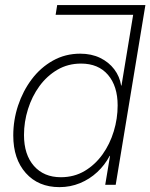

<svg xmlns="http://www.w3.org/2000/svg" viewBox="-20 -748 608 777"><path d="M539.6 -688H205.1L211.4 -727.5H568.4ZM220.7 9.3Q135.3 9.3 84.5 -47.6Q33.7 -104.5 33.7 -199.7Q33.7 -262.2 53.2 -321Q72.8 -379.9 108.4 -427.2Q144 -474.6 194.1 -502.7Q244.1 -530.8 304.7 -530.8Q350.1 -530.8 385.3 -513.7Q420.4 -496.6 442.4 -467.5Q464.4 -438.5 470.2 -401.9H471.7L525.4 -727.5H568.4L448.2 0H405.8L425.3 -117.2H423.8Q404.3 -80.1 373.5 -51.5Q342.8 -22.9 303.7 -6.8Q264.6 9.3 220.7 9.3ZM226.1 -30.8Q279.8 -30.8 322.3 -55.9Q364.7 -81.1 394.8 -123Q424.8 -165 440.4 -216.6Q456.1 -268.1 456.1 -321.3Q456.1 -399.4 417 -445.1Q377.9 -490.7 308.1 -490.7Q254.9 -490.7 212.4 -465.8Q169.9 -440.9 139.6 -399.4Q109.4 -357.9 93.3 -306.4Q77.1 -254.9 77.1 -201.7Q77.1 -122.1 117.4 -76.4Q157.7 -30.8 226.1 -30.8Z"/></svg>

Font: Inter 28pt ExtraLight
Style: Italic
Weight: 250
Italic angle: -9.3988°
Designer: Rasmus Andersson
Foundry: rsms
Version: Version 4.001;git-66647c0bb